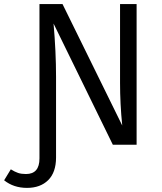

<svg xmlns="http://www.w3.org/2000/svg" viewBox="-90 -708 790 939"><path d="M497.1 -688H578.1V0H461.9L171.9 -592.8Q184.1 -454.6 184.1 -332V62Q184.1 134.8 145.8 172.9Q107.4 210.9 42 210.9Q-23.4 210.9 -69.8 173.8L-37.1 120.1Q-17.6 132.3 -1.7 137.7Q14.2 143.1 37.1 143.1Q103 143.1 103 66.9V-688H215.8L507.8 -94.2Q497.1 -199.2 497.1 -303.2Z"/></svg>

Font: Fira Sans Book
Style: Regular
Weight: 350
Designer: Carrois Corporate & Edenspiekermann AG
Foundry: Carrois Corporate GbR & Edenspiekermann AG
Version: Version 4.203;PS 004.203;hotconv 1.0.88;makeotf.lib2.5.64775